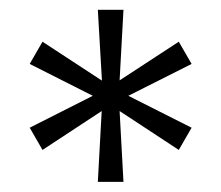

<svg xmlns="http://www.w3.org/2000/svg" viewBox="-20 -720 446 388"><path d="M239.3 -526.4 367.2 -461.9 341.3 -417 221.7 -495.6 229.5 -352.5H177.7L185.5 -495.6L65.9 -417L40 -461.9L167.5 -526.4L40 -590.8L65.9 -635.7L186 -557.1L177.7 -700.2H229.5L221.7 -557.6L341.3 -635.7L367.2 -590.8Z"/></svg>

Font: Selawik Light
Style: Regular
Weight: 300
Designer: Aaron Bell
Foundry: Microsoft Corporation
Version: Version 1.01